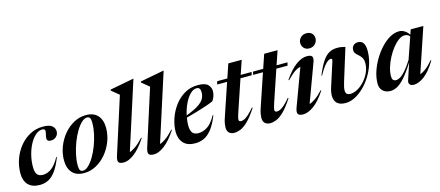

<svg xmlns="http://www.w3.org/2000/svg" viewBox="-52 -1292 4246 1851"><g transform="rotate(-15 2071.0 -366.0)"><path d="M329.5 -499Q295 -499 263 -471.8Q231 -444.5 205.5 -397.8Q180 -351 165 -292.5Q150 -234 150 -172Q150 -120.5 168 -97.5Q186 -74.5 225 -74.5Q268 -74.5 309 -103.2Q350 -132 392 -207L398.5 -206.5Q365.5 -122 330.8 -74.5Q296 -27 256.8 -7.5Q217.5 12 171.5 12Q95.5 12 56.2 -29.5Q17 -71 17 -143.5Q17 -217 41.5 -285.2Q66 -353.5 110.2 -407.5Q154.5 -461.5 213.8 -492.8Q273 -524 342.5 -524Q406 -524 433 -501.5Q460 -479 460 -445Q460 -415.5 438.8 -394.8Q417.5 -374 384 -374Q358 -374 349.5 -388.2Q341 -402.5 351 -439Q361 -475 355.2 -487Q349.5 -499 329.5 -499Z M771 -524Q849 -524 889 -479Q929 -434 929 -355Q929 -286 903.8 -220.2Q878.5 -154.5 834.5 -102Q790.5 -49.5 733.5 -18.8Q676.5 12 613.5 12Q535.5 12 495.5 -33Q455.5 -78 455.5 -157Q455.5 -226 480.8 -291.8Q506 -357.5 550 -410Q594 -462.5 651 -493.2Q708 -524 771 -524ZM607 -13Q634.5 -13 663.2 -40Q692 -67 719 -112.2Q746 -157.5 767.2 -213Q788.5 -268.5 801 -326.5Q813.5 -384.5 813.5 -436.5Q813.5 -469.5 805 -484.2Q796.5 -499 777 -499Q750 -499 721 -472Q692 -445 665.2 -399.8Q638.5 -354.5 617.2 -299Q596 -243.5 583.2 -185.5Q570.5 -127.5 570.5 -75.5Q570.5 -42.5 579.2 -27.8Q588 -13 607 -13Z M1140 -628.5Q1126.5 -639.5 1106.2 -656.2Q1086 -673 1064.5 -690.5L1066.5 -699.5L1300.5 -744H1306L1089.5 -69.5Q1114 -76.5 1148.5 -100.5Q1183 -124.5 1230.5 -175.5L1235.5 -171.5Q1171.5 -74 1113.2 -31Q1055 12 1010 12Q967 12 956.8 -6.2Q946.5 -24.5 961 -68.5Z M1441.5 -628.5Q1428 -639.5 1407.8 -656.2Q1387.5 -673 1366 -690.5L1368 -699.5L1602 -744H1607.5L1391 -69.5Q1415.5 -76.5 1450 -100.5Q1484.5 -124.5 1532 -175.5L1537 -171.5Q1473 -74 1414.8 -31Q1356.5 12 1311.5 12Q1268.5 12 1258.2 -6.2Q1248 -24.5 1262.5 -68.5Z M1960 -206.5Q1925.5 -118 1887.2 -70.8Q1849 -23.5 1808 -5.8Q1767 12 1723 12Q1644.5 12 1605.5 -30.5Q1566.5 -73 1566.5 -143.5Q1566.5 -205.5 1588.8 -272.2Q1611 -339 1653 -396.2Q1695 -453.5 1754.5 -488.8Q1814 -524 1889 -524Q1961 -524 1988.2 -496.2Q2015.5 -468.5 2015.5 -432.5Q2015.5 -408 2007.8 -383.5Q2000 -359 1984.5 -337Q1957.5 -324.5 1912.5 -309.2Q1867.5 -294 1813.8 -278Q1760 -262 1706.5 -248Q1699.5 -208.5 1699.5 -172Q1699.5 -120.5 1718.5 -97.5Q1737.5 -74.5 1777 -74.5Q1820 -74.5 1864.2 -101Q1908.5 -127.5 1953.5 -207ZM1870.5 -498Q1835.5 -498 1803.5 -465.2Q1771.5 -432.5 1747.2 -380.2Q1723 -328 1710.5 -269.5Q1790 -299.5 1832.8 -327.2Q1875.5 -355 1891.5 -384.2Q1907.5 -413.5 1907.5 -447Q1907.5 -498 1870.5 -498Z M2199 -170Q2188 -138 2184.8 -123Q2181.5 -108 2181.5 -99.5Q2181.5 -80.5 2205 -80.5Q2217 -80.5 2234.5 -87.8Q2252 -95 2277 -116.5Q2302 -138 2338 -180.5L2344 -176Q2290 -93 2247.8 -53Q2205.5 -13 2172.2 -0.5Q2139 12 2112 12Q2083.5 12 2062.5 -4.2Q2041.5 -20.5 2041.5 -61.5Q2041.5 -74.5 2045.5 -99.5Q2049.5 -124.5 2066.5 -173L2170.5 -481H2071.5L2080 -512H2181L2228 -650H2361.5L2314.5 -512H2423.5L2416 -481H2304Z M2557 -170Q2546 -138 2542.8 -123Q2539.5 -108 2539.5 -99.5Q2539.5 -80.5 2563 -80.5Q2575 -80.5 2592.5 -87.8Q2610 -95 2635 -116.5Q2660 -138 2696 -180.5L2702 -176Q2648 -93 2605.8 -53Q2563.5 -13 2530.2 -0.5Q2497 12 2470 12Q2441.5 12 2420.5 -4.2Q2399.5 -20.5 2399.5 -61.5Q2399.5 -74.5 2403.5 -99.5Q2407.5 -124.5 2424.5 -173L2528.5 -481H2429.5L2438 -512H2539L2586 -650H2719.5L2672.5 -512H2781.5L2774 -481H2662Z M2948 -659.5Q2948 -690.5 2970.8 -713.2Q2993.5 -736 3030.5 -736Q3064.5 -736 3083.5 -715.8Q3102.5 -695.5 3102.5 -666.5Q3102.5 -635.5 3080.2 -611.5Q3058 -587.5 3021 -587.5Q2987 -587.5 2967.5 -608.8Q2948 -630 2948 -659.5ZM2753 -68 2890 -437.5Q2864 -434.5 2832.5 -413.2Q2801 -392 2752 -341.5L2746 -345.5Q2811.5 -439.5 2868.5 -480.2Q2925.5 -521 2976 -521Q3018.5 -521 3028 -502.8Q3037.5 -484.5 3023.5 -447L2883.5 -68.5Q2907.5 -75 2941 -97.8Q2974.5 -120.5 3021 -169.5L3026.5 -166Q2963.5 -70.5 2905.5 -29.2Q2847.5 12 2800.5 12Q2759 12 2748.2 -6.5Q2737.5 -25 2753 -68Z M3557 -420.5Q3557 -356 3537.5 -293Q3518 -230 3484 -175Q3450 -120 3407 -78Q3364 -36 3316.8 -12Q3269.5 12 3224 12Q3166.5 12 3138.8 -14.5Q3111 -41 3111 -89Q3111 -126 3126.5 -174L3202.5 -410.5Q3211 -437 3193 -437Q3181.5 -437 3164.8 -426.8Q3148 -416.5 3124.5 -387.5Q3101 -358.5 3070 -302L3064.5 -305Q3099 -388 3130.8 -435.8Q3162.5 -483.5 3198 -503.2Q3233.5 -523 3279 -523Q3303 -523 3319.8 -520.2Q3336.5 -517.5 3359.5 -511L3259.5 -188.5Q3243 -135.5 3243 -107.5Q3243 -82.5 3255 -72Q3267 -61.5 3290.5 -61.5Q3325.5 -61.5 3363 -82.5Q3400.5 -103.5 3432.5 -139.2Q3464.5 -175 3484.5 -219.2Q3504.5 -263.5 3504.5 -310Q3504.5 -345 3492.2 -365Q3480 -385 3464 -398.2Q3448 -411.5 3435.8 -425.8Q3423.5 -440 3423.5 -463Q3423.5 -488 3440 -506Q3456.5 -524 3487 -524Q3557 -524 3557 -420.5Z M3860 -43.5 3914 -207.5Q3857.5 -118.5 3815 -71.2Q3772.5 -24 3737.8 -6Q3703 12 3670 12Q3624 12 3595.5 -15.2Q3567 -42.5 3567 -89Q3567 -144 3586 -203.8Q3605 -263.5 3638.2 -320.2Q3671.5 -377 3713.8 -422.8Q3756 -468.5 3802.8 -495.8Q3849.5 -523 3895.5 -523Q3923 -523 3948.5 -508.2Q3974 -493.5 3994.5 -463L4011.5 -512H4137.5L3989 -71Q4014 -78 4046.5 -102.5Q4079 -127 4120 -175L4125.5 -170.5Q4064 -70 4007.8 -29Q3951.5 12 3905 12Q3875.5 12 3863.5 -3.2Q3851.5 -18.5 3860 -43.5ZM3710.5 -126Q3710.5 -97.5 3720.8 -86.2Q3731 -75 3751 -75Q3767 -75 3790 -87.8Q3813 -100.5 3843.8 -134.5Q3874.5 -168.5 3915 -232.5L3989.5 -447.5Q3978.5 -461 3965.8 -466.2Q3953 -471.5 3938 -471.5Q3909.5 -471.5 3878 -448.8Q3846.5 -426 3816.8 -388.2Q3787 -350.5 3763 -304.8Q3739 -259 3724.8 -212.5Q3710.5 -166 3710.5 -126Z"/></g></svg>

Font: Newsreader 72pt SemiBold
Style: Italic
Weight: 600
Italic angle: -17°
Designer: Hugues Gentile
Foundry: Production Type
Version: Version 1.003; ttfautohint (v1.8.3)